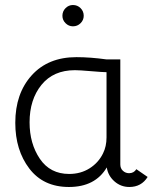

<svg xmlns="http://www.w3.org/2000/svg" viewBox="-20 -736 653 766"><path d="M271 -716Q289 -716 301.5 -703.5Q314 -691 314 -673Q314 -656 301.5 -643.5Q289 -631 271 -631Q254 -631 241.5 -643.5Q229 -656 229 -673Q229 -691 241.5 -703.5Q254 -716 271 -716ZM524 -61 569 -30Q544 10 496 10Q462 10 436.5 -12.5Q411 -35 406 -68Q360 10 255 10Q153 10 97 -63.5Q41 -137 41 -246Q41 -363 106.5 -435.5Q172 -508 285 -508Q340 -508 405 -499H460V-80Q460 -64 470.5 -54.5Q481 -45 495 -45Q514 -45 524 -61ZM405 -188V-448Q390 -448 343.5 -452Q297 -456 279 -456Q193 -456 145.5 -397.5Q98 -339 98 -248Q98 -163 139 -102.5Q180 -42 256 -42Q302 -42 337.5 -64.5Q373 -87 391 -124Q405 -152 405 -188Z"/></svg>

Font: Bellota
Style: Regular
Weight: 400
Designer: Kemie Guaida
Foundry: Kemie Guaida
Version: Version 1.000;PS 002.000;hotconv 1.0.70;makeotf.lib2.5.58329